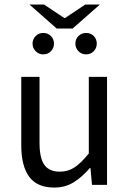

<svg xmlns="http://www.w3.org/2000/svg" viewBox="-20 -832 584 864"><path d="M224 12Q147.3 12 111.5 -36.5Q75.7 -85 75.7 -178V-486H157.9V-188.7Q157.9 -120.8 179.5 -90.2Q201.2 -59.5 249.3 -59.5Q286.4 -59.5 315.7 -79Q345 -98.5 379.6 -141.5V-486H461.7V0H394L387 -75.9H384.3Q350.8 -36.3 312.4 -12.2Q274 12 224 12ZM174.7 -587.3Q154.4 -587.3 140.5 -601.6Q126.5 -615.8 126.5 -635.5Q126.5 -656.1 140.5 -669.9Q154.4 -683.7 174.7 -683.7Q195.7 -683.7 209.3 -669.9Q222.9 -656.1 222.9 -635.5Q222.9 -615.8 209.3 -601.6Q195.7 -587.3 174.7 -587.3ZM367.3 -587.3Q347 -587.3 333.1 -601.6Q319.2 -615.8 319.2 -635.5Q319.2 -656.1 333.1 -669.9Q347 -683.7 367.3 -683.7Q388.3 -683.7 401.9 -669.9Q415.5 -656.1 415.5 -635.5Q415.5 -615.8 401.9 -601.6Q388.3 -587.3 367.3 -587.3ZM235.3 -703.5 112.6 -811.6H178.3L269 -751.1H273L363.8 -811.6H429.4L306.8 -703.5Z"/></svg>

Font: SourceSans3VF
Style: Regular
Weight: 200
Designer: Paul D. Hunt
Foundry: Adobe
Version: Version 3.052;hotconv 1.1.0;makeotfexe 2.6.0